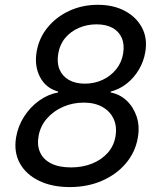

<svg xmlns="http://www.w3.org/2000/svg" viewBox="-20 -757 657 787"><path d="M266.1 9.8Q192.4 9.8 139.2 -16.4Q85.9 -42.5 61 -88.4Q36.1 -134.3 45.9 -193.8Q53.7 -240.2 78.9 -279.3Q104 -318.4 140.4 -344.5Q176.8 -370.6 217.8 -377.9L218.3 -381.8Q168 -395.5 144.3 -440.7Q120.6 -485.8 129.9 -543.5Q139.2 -600.1 174.6 -643.8Q210 -687.5 263.7 -712.4Q317.4 -737.3 381.3 -737.3Q444.8 -737.3 491.9 -712.2Q539.1 -687 562 -643.6Q585 -600.1 575.7 -544.4Q569.3 -505.4 549.3 -471.7Q529.3 -438 499.8 -414.6Q470.2 -391.1 434.1 -381.8L433.6 -377.9Q471.7 -370.6 499.5 -344.2Q527.3 -317.9 540.3 -278.6Q553.2 -239.3 544.9 -192.4Q534.7 -133.3 496.1 -87.6Q457.5 -42 398.2 -16.1Q338.9 9.8 266.1 9.8ZM271 -70.8Q318.4 -70.8 357.4 -86.4Q396.5 -102.1 421.9 -130.9Q447.3 -159.7 453.6 -199.2Q460 -239.3 445.6 -270Q431.2 -300.8 399.7 -318.6Q368.2 -336.4 322.8 -336.4Q278.3 -336.4 239 -319.3Q199.7 -302.2 172.6 -271.5Q145.5 -240.7 138.2 -199.7Q131.3 -161.6 144.3 -132.6Q157.2 -103.5 189.2 -87.2Q221.2 -70.8 271 -70.8ZM328.1 -414.1Q367.2 -414.1 400.6 -429.7Q434.1 -445.3 456.5 -473.4Q479 -501.5 484.9 -538.1Q490.7 -574.7 479.2 -601.3Q467.8 -627.9 441.4 -642.6Q415 -657.2 376 -657.2Q336.9 -657.2 303.5 -642.8Q270 -628.4 247.6 -601.8Q225.1 -575.2 218.8 -537.6Q212.4 -500.5 223.9 -472.7Q235.4 -444.8 262.2 -429.4Q289.1 -414.1 328.1 -414.1Z"/></svg>

Font: Inter
Style: Italic
Weight: 400
Italic angle: -9.3988°
Designer: Rasmus Andersson
Foundry: rsms
Version: Version 4.001;git-66647c0bb